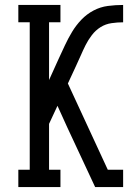

<svg xmlns="http://www.w3.org/2000/svg" viewBox="-20 -755 540 775"><path d="M54 0V-70H100V-665H54V-735H224V-665H178V-432L216 -516Q229 -544 242 -572Q255 -600 271 -626.5Q287 -653 308.5 -675.5Q330 -698 357.5 -712.5Q385 -727 415.5 -731Q446 -735 477 -735V-665Q454 -665 430 -661.5Q406 -658 386 -645.5Q366 -633 351 -613.5Q336 -594 325.5 -573Q315 -552 305.5 -530Q296 -508 286 -487L254 -418L415 -70H477V0H364L251 -242L212 -328L178 -255V-70H224V0Z"/></svg>

Font: Iosevka Gothic
Style: Regular
Weight: 400
Monospace: yes
Designer: Belleve Invis
Foundry: Belleve Invis
Version: Version 15.5.1; ttfautohint (v1.8.4)